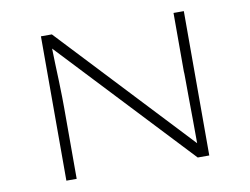

<svg xmlns="http://www.w3.org/2000/svg" viewBox="-76 -808 1195 917"><g transform="rotate(-10 521.5 -350.0)"><path d="M175 0V-700H228L832 -56L822 -30Q821 -44 821 -86Q821 -128 820.5 -181.5Q820 -235 819.5 -286.5Q819 -338 819 -375Q819 -412 818 -417V-700H868V0H812L211 -640L217 -668Q217 -658 217.5 -628Q218 -598 219.5 -558Q221 -518 222.5 -475.5Q224 -433 224.5 -397.5Q225 -362 225 -344V0Z"/></g></svg>

Font: Lexend Tera ExtraLight
Style: Regular
Weight: 250
Designer: Bonnie Shaver-Troup, Thomas Jockin
Foundry: Lexend
Version: Version 1.007